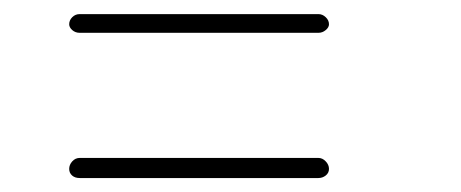

<svg xmlns="http://www.w3.org/2000/svg" viewBox="-20 -486 660 275"><path d="M94.2 -231Q87.4 -231 83.3 -234.6Q79.1 -238.3 79.1 -244.1Q79.1 -250 83.5 -254.9Q87.9 -259.8 94.2 -259.8H436Q441.9 -259.8 446.5 -254.9Q451.2 -250 451.2 -244.1Q451.2 -238.3 446.5 -234.6Q441.9 -231 436 -231ZM94.2 -439Q87.9 -439 83.5 -442.9Q79.1 -446.8 79.1 -451.2Q79.1 -457 83.5 -461.4Q87.9 -465.8 94.2 -465.8H436Q441.9 -465.8 446.5 -461.4Q451.2 -457 451.2 -451.2Q451.2 -446.8 446.5 -442.9Q441.9 -439 436 -439Z"/></svg>

Font: Quicksand
Style: Light
Weight: 300
Designer: Andrew Paglinawan
Foundry: Andrew Paglinawan
Version: 1.002